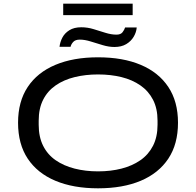

<svg xmlns="http://www.w3.org/2000/svg" viewBox="-20 -1010 1064 1042"><path d="M512 12Q378 12 280.5 -29Q183 -70 130.5 -149Q78 -228 78 -344Q78 -459 130.5 -538Q183 -617 280.5 -658Q378 -699 512 -699Q647 -699 744 -658Q841 -617 893.5 -538Q946 -459 946 -344Q946 -228 893.5 -149Q841 -70 744 -29Q647 12 512 12ZM512 -80Q581 -80 639.5 -95Q698 -110 742 -140.5Q786 -171 810.5 -219Q835 -267 835 -333V-355Q835 -421 810.5 -468.5Q786 -516 742 -546.5Q698 -577 639.5 -591.5Q581 -606 512 -606Q444 -606 385 -591.5Q326 -577 282 -546.5Q238 -516 214 -468.5Q190 -421 190 -355V-333Q190 -267 214 -219Q238 -171 282 -140.5Q326 -110 385 -95Q444 -80 512 -80ZM303 -756Q306 -782 318.5 -806Q331 -830 356.5 -846Q382 -862 421 -862Q455 -862 487.5 -852Q520 -842 552 -832Q584 -822 612 -822Q635 -822 645 -835Q655 -848 659 -861H722Q720 -835 705.5 -810.5Q691 -786 665 -770.5Q639 -755 601 -755Q571 -755 537.5 -765Q504 -775 472 -785Q440 -795 413 -795Q389 -795 377.5 -782.5Q366 -770 363 -756ZM323 -928V-990H700V-928Z"/></svg>

Font: Archivo Expanded
Style: Regular
Weight: 400
Width: 7
Designer: Hector Gatti
Foundry: Omnibus-Type
Version: Version 2.001